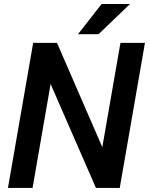

<svg xmlns="http://www.w3.org/2000/svg" viewBox="-20 -921 733 941"><path d="M362.3 -753.4H462.9L617.2 -901.4H478ZM690.4 -710.9H570.3L481.4 -199.7L259.3 -710.9H142.6L19 0H139.6L228 -509.3L450.2 0H566.9Z"/></svg>

Font: Roboto Medium
Style: Italic
Weight: 500
Italic angle: -12°
Designer: Google
Version: Version 2.137; 2017